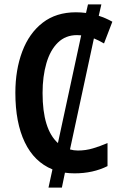

<svg xmlns="http://www.w3.org/2000/svg" viewBox="-20 -780 559 875"><path d="M442 -760 430 -708Q462 -698 492 -681L454 -582Q430 -596 408 -605L299 -99Q316 -94 335 -94Q371 -94 404 -104Q437 -114 470 -128V-23Q404 10 320 10Q297 10 276 7L262 75H201L219 -8Q136 -42 93 -131.5Q50 -221 50 -357Q50 -462 81.5 -545.5Q113 -629 174.5 -676.5Q236 -724 326 -724Q349 -724 372 -721L381 -760ZM331 -620Q279 -620 244 -586Q209 -552 191.5 -492Q174 -432 174 -356Q174 -191 244 -128L350 -619Q341 -620 331 -620Z"/></svg>

Font: Noto Sans Condensed SemiBold
Style: Regular
Weight: 600
Width: 3
Designer: Monotype Design Team
Foundry: Monotype Imaging Inc.
Version: Version 2.013; ttfautohint (v1.8.4.7-5d5b)